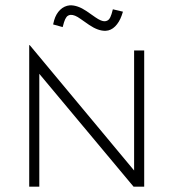

<svg xmlns="http://www.w3.org/2000/svg" viewBox="-20 -703 653 723"><path d="M90 -533H92L485 -61V-513H523V0H483L128 -425V0H90ZM316 -609 283 -632Q261 -648 246 -647Q236 -646 230.5 -639Q225 -632 221 -619L216 -601L180 -611L184 -627Q191 -651 206.5 -666Q222 -681 243 -683Q272 -684 306 -661L339 -638Q362 -622 375 -623Q385 -624 390.5 -630.5Q396 -637 400 -650L405 -668L443 -659L438 -644Q429 -619 413.5 -603.5Q398 -588 378 -587Q350 -586 316 -609Z"/></svg>

Font: Lineal Thin
Style: Regular
Weight: 200
Designer: Created by Frank Adebiaye with contributions from Anton Moglia & Ariel Martín Pérez
Created by Frank ADEBIAYE with FontF
Foundry: Velvetyne Type Foundry
Version: Version 2.000;Glyphs 3.2 (3227)